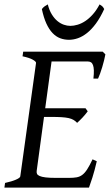

<svg xmlns="http://www.w3.org/2000/svg" viewBox="-20 -849 502 869"><path d="M418 -119.1Q408.2 -76.7 398.2 -45.4Q388.2 -14.2 382.8 0H0L2.9 -21Q33.7 -27.8 52.2 -35.9Q70.8 -43.9 71.8 -50.8L143.1 -564Q144 -569.8 128.9 -578.6Q113.8 -587.4 82 -594.2L85 -615.2H444.8L457 -603Q454.6 -590.3 450.9 -575.2Q447.3 -560.1 442.6 -544.9Q438 -529.8 433.1 -516.1Q428.2 -502.4 423.8 -493.2H402.8Q405.3 -515.6 404.8 -530.5Q404.3 -545.4 400.9 -554.4Q397.5 -563.5 391.6 -567.1Q385.7 -570.8 377 -570.8H213.4L184.6 -358.9H367.2L377 -345.2Q372.1 -338.4 366 -331.1Q359.9 -323.7 353.3 -316.7Q346.7 -309.6 340.3 -303.5Q334 -297.4 329.1 -293Q321.3 -301.3 312.5 -306.4Q303.7 -311.5 290.8 -314.5Q277.8 -317.4 259 -318.6Q240.2 -319.8 212.9 -319.8H179.2L146 -75.2Q145 -67.9 147.5 -62.3Q149.9 -56.6 159.2 -52.5Q168.5 -48.3 186 -46.1Q203.6 -43.9 232.9 -43.9H292Q312.5 -43.9 326.7 -46.4Q340.8 -48.8 352.3 -57.4Q363.8 -65.9 374.5 -82.5Q385.3 -99.1 398.9 -127.9ZM451.7 -808.1Q433.6 -768.6 413.8 -741.9Q394 -715.3 373.5 -699.2Q353 -683.1 332.5 -676Q312 -668.9 292.5 -668.9Q271 -668.9 252.2 -676Q233.4 -683.1 217.8 -699.5Q202.1 -715.8 189.9 -742.4Q177.7 -769 169.4 -808.1Q176.3 -816.4 182.6 -820.8Q189 -825.2 196.3 -829.1Q203.1 -802.2 214.6 -783.7Q226.1 -765.1 240 -753.7Q253.9 -742.2 269 -737.1Q284.2 -731.9 298.3 -731.9Q313.5 -731.9 331.1 -737.1Q348.6 -742.2 366 -753.7Q383.3 -765.1 399.9 -783.7Q416.5 -802.2 430.7 -829.1Q437.5 -825.2 442.1 -821.3Q446.8 -817.4 451.7 -808.1Z"/></svg>

Font: Gentium Basic
Style: Italic
Weight: 400
Italic angle: -8°
Designer: J. Victor Gaultney and Annie Olsen
Foundry: SIL International
Version: Version 1.102; 2013; Maintenance release